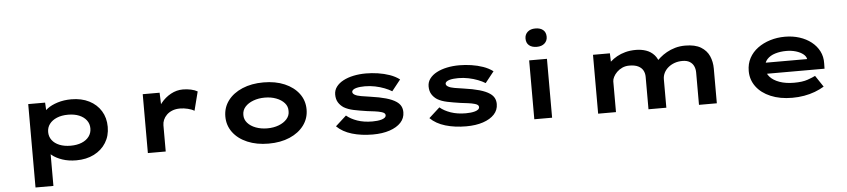

<svg xmlns="http://www.w3.org/2000/svg" viewBox="-52 -1157 7601 1724"><g transform="rotate(-5 3748.0 -295.5)"><path d="M208.5 220V-531.7H360.7L367.1 -411.9L336.7 -420.9Q344.7 -450.8 380.6 -478Q416.6 -505.2 472.9 -523Q529.3 -540.9 596.7 -540.9Q688.9 -540.9 757.3 -506.1Q825.8 -471.3 863.9 -409.5Q902 -347.6 902 -265.9Q902 -185.1 863.3 -123.1Q824.7 -61 755.6 -26Q686.6 9 595.1 9Q525.7 9 469.7 -10.1Q413.7 -29.1 377.9 -58.3Q342.2 -87.6 333 -117L369.9 -131V220ZM555.7 -126.2Q613.4 -126.2 656 -143.7Q698.6 -161.1 722.1 -192.8Q745.6 -224.5 745.6 -265.9Q745.6 -307.8 721.8 -339.2Q698 -370.6 655.7 -388.2Q613.4 -405.7 555.7 -405.7Q498.5 -405.7 455.5 -387.9Q412.4 -370 388.7 -338.6Q364.9 -307.3 364.9 -265.9Q364.9 -224.5 388.7 -192.8Q412.4 -161.1 455.5 -143.7Q498.5 -126.2 555.7 -126.2Z M1240.5 0V-530.7H1392.7L1399.6 -332.3L1349.5 -331.4Q1366.1 -390 1404.3 -437.6Q1442.4 -485.3 1494.3 -513.5Q1546.2 -541.7 1602.7 -541.7Q1640.3 -541.7 1675.6 -534Q1710.9 -526.3 1734.3 -512.3L1690.7 -341.4Q1669.8 -355.6 1633.3 -364.5Q1596.8 -373.5 1562.5 -373.5Q1522.6 -373.5 1492.4 -361.3Q1462.1 -349.2 1441.8 -329Q1421.5 -308.8 1411.4 -284.8Q1401.4 -260.7 1401.4 -235.9V0Z M2328.9 10Q2221.2 10 2138.1 -25.3Q2055 -60.6 2008.5 -123.1Q1962 -185.7 1962 -265.9Q1962 -347 2008.5 -409.1Q2055 -471.2 2138.1 -506.5Q2221.2 -541.7 2328.9 -541.7Q2437.3 -541.7 2519.3 -506.5Q2601.3 -471.2 2647.8 -409.1Q2694.3 -347 2694.3 -265.9Q2694.3 -185.7 2647.8 -123.1Q2601.3 -60.6 2519.3 -25.3Q2437.3 10 2328.9 10ZM2328.9 -127.6Q2385.5 -127.6 2431.8 -145.2Q2478.1 -162.7 2505.7 -194Q2533.3 -225.4 2531.9 -265.9Q2533.3 -307.4 2505.7 -338.5Q2478.1 -369.6 2431.8 -387.1Q2385.5 -404.7 2328.9 -404.7Q2272.4 -404.7 2225.5 -387.1Q2178.7 -369.6 2151.3 -338.8Q2124 -308 2124.4 -265.9Q2124 -225.4 2151.3 -194Q2178.7 -162.7 2225.5 -145.2Q2272.4 -127.6 2328.9 -127.6Z M3267.8 10Q3164.4 10 3080.5 -15Q2996.6 -40 2944 -92.1L3041.6 -180.7Q3079.3 -148.3 3138.6 -127.6Q3197.9 -107 3274.2 -107Q3295.6 -107 3317.2 -109.2Q3338.8 -111.4 3357.1 -116.7Q3375.3 -122 3386.2 -131Q3397 -139.9 3397 -153.5Q3397 -173.7 3361.8 -183.5Q3336.8 -191 3302.1 -195.5Q3267.4 -199.9 3235 -203.8Q3167.7 -213.6 3115.9 -224.4Q3064.1 -235.2 3027.4 -256.9Q2997.2 -276.6 2979.5 -305.5Q2961.7 -334.4 2961.7 -376.5Q2961.7 -415.6 2984.8 -446.4Q3007.9 -477.3 3047.9 -498.4Q3087.9 -519.6 3140.5 -530.7Q3193 -541.7 3252.3 -541.7Q3305.2 -541.7 3360.4 -533.5Q3415.6 -525.3 3466.1 -507.7Q3516.5 -490 3554.3 -461.2L3475 -361.5Q3448.2 -378.6 3409.3 -393.7Q3370.4 -408.9 3325.3 -418.2Q3280.1 -427.5 3232.8 -427.5Q3212.4 -427.5 3191.9 -425.5Q3171.4 -423.6 3154.5 -418.9Q3137.5 -414.2 3127 -406Q3116.4 -397.8 3116.4 -386.3Q3116.4 -378.9 3121.3 -372.5Q3126.2 -366.2 3134.7 -361.1Q3155.1 -348.9 3192.7 -342.6Q3230.3 -336.2 3274.3 -330Q3356.9 -318.5 3414.5 -302Q3472 -285.5 3506 -262.3Q3532.9 -244 3545.4 -220.3Q3557.8 -196.6 3557.8 -165.6Q3557.8 -111.9 3521.4 -72.7Q3485 -33.6 3419.9 -11.8Q3354.8 10 3267.8 10Z M4109.8 10Q4006.4 10 3922.5 -15Q3838.6 -40 3786 -92.1L3883.6 -180.7Q3921.3 -148.3 3980.6 -127.6Q4039.9 -107 4116.2 -107Q4137.6 -107 4159.2 -109.2Q4180.8 -111.4 4199.1 -116.7Q4217.3 -122 4228.2 -131Q4239 -139.9 4239 -153.5Q4239 -173.7 4203.8 -183.5Q4178.8 -191 4144.1 -195.5Q4109.4 -199.9 4077 -203.8Q4009.7 -213.6 3957.9 -224.4Q3906.1 -235.2 3869.4 -256.9Q3839.2 -276.6 3821.5 -305.5Q3803.7 -334.4 3803.7 -376.5Q3803.7 -415.6 3826.8 -446.4Q3849.9 -477.3 3889.9 -498.4Q3929.9 -519.6 3982.5 -530.7Q4035 -541.7 4094.3 -541.7Q4147.2 -541.7 4202.4 -533.5Q4257.6 -525.3 4308.1 -507.7Q4358.5 -490 4396.3 -461.2L4317 -361.5Q4290.2 -378.6 4251.3 -393.7Q4212.4 -408.9 4167.3 -418.2Q4122.1 -427.5 4074.8 -427.5Q4054.4 -427.5 4033.9 -425.5Q4013.4 -423.6 3996.5 -418.9Q3979.5 -414.2 3969 -406Q3958.4 -397.8 3958.4 -386.3Q3958.4 -378.9 3963.3 -372.5Q3968.2 -366.2 3976.7 -361.1Q3997.1 -348.9 4034.7 -342.6Q4072.3 -336.2 4116.3 -330Q4198.9 -318.5 4256.5 -302Q4314 -285.5 4348 -262.3Q4374.9 -244 4387.4 -220.3Q4399.8 -196.6 4399.8 -165.6Q4399.8 -111.9 4363.4 -72.7Q4327 -33.6 4261.9 -11.8Q4196.8 10 4109.8 10Z M4723.6 0V-530.7H4884V0ZM4803.4 -645.8Q4758.4 -645.8 4733.2 -667.4Q4708 -689 4708 -728.6Q4708 -765.1 4733.7 -788.3Q4759.4 -811.4 4803.4 -811.4Q4848.5 -811.4 4873.6 -789.8Q4898.8 -768.2 4898.8 -728.6Q4898.8 -692.2 4873.1 -669Q4847.5 -645.8 4803.4 -645.8Z M5299 0V-530.7H5451.2L5455.8 -394.8L5414.5 -414.3Q5432.1 -435.7 5457.1 -458.2Q5482.2 -480.7 5515.2 -499.3Q5548.3 -517.9 5590.8 -529.4Q5633.4 -540.9 5685.6 -540.9Q5734.9 -540.9 5777.4 -526.3Q5820 -511.8 5850.4 -478.4Q5880.9 -445.1 5892.9 -389.1L5848.3 -395.4L5857 -410.6Q5875.7 -432.1 5902.2 -454.9Q5928.6 -477.8 5963 -497.2Q5997.3 -516.6 6039.4 -528.8Q6081.4 -540.9 6130.4 -540.9Q6219.2 -540.9 6271.3 -509.3Q6323.3 -477.7 6346.1 -426Q6368.8 -374.3 6368.8 -313.6V0H6207.9V-291.3Q6207.9 -322.7 6196.2 -348.6Q6184.5 -374.6 6159.3 -390.1Q6134 -405.7 6093.8 -405.7Q6055.2 -405.7 6022.6 -394.1Q5990 -382.4 5965.5 -361.8Q5940.9 -341.2 5927.3 -314Q5913.7 -286.8 5913.7 -256.3V0H5752.8V-292.1Q5752.8 -324.7 5738.9 -350.2Q5725 -375.7 5694.7 -390.7Q5664.5 -405.7 5614.5 -405.7Q5580 -405.7 5551.6 -392.8Q5523.2 -379.9 5502.6 -359.5Q5482.1 -339.1 5471 -316.9Q5459.8 -294.7 5459.8 -277.1V0Z M7048.9 10Q6938 10 6854.4 -25.4Q6770.8 -60.7 6725 -122.7Q6679.3 -184.6 6679.3 -263.3Q6679.3 -328.2 6707 -379.7Q6734.8 -431.2 6783.6 -467.2Q6832.4 -503.2 6895.7 -522.7Q6959 -542.2 7029 -542.2Q7099.6 -542.2 7160.2 -522.8Q7220.7 -503.4 7266.2 -467.7Q7311.6 -432 7336.7 -382.9Q7361.8 -333.8 7360.2 -274L7359.2 -225.1H6795.9L6772.9 -324.9H7228.8L7211.6 -301.9V-322.4Q7208.3 -348.9 7182.5 -369.5Q7156.8 -390 7117.1 -402Q7077.5 -413.9 7031.3 -413.9Q6977.1 -413.9 6930.8 -400Q6884.6 -386.2 6856.7 -355.8Q6828.9 -325.4 6828.9 -275.5Q6828.9 -231.8 6859.3 -197.6Q6889.7 -163.3 6945.4 -143.3Q7001.1 -123.3 7076.4 -123.3Q7152.2 -123.3 7198.9 -139.7Q7245.6 -156.1 7268.8 -168.2L7337.3 -65.6Q7299.9 -42.7 7253.8 -25.3Q7207.7 -8 7156 1Q7104.3 10 7048.9 10Z"/></g></svg>

Font: Lexend Zetta
Style: Regular
Weight: 400
Designer: Bonnie Shaver-Troup, Thomas Jockin
Foundry: Lexend
Version: Version 1.007